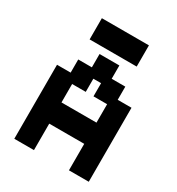

<svg xmlns="http://www.w3.org/2000/svg" viewBox="-194 -941 991 1074"><g transform="rotate(30 301.5 -403.5)"><path d="M61 11V-467H149V-552H237V-638H365V-552H453V-467H542V11H414V-160H188V11ZM188 -297H414V-416H326V-501H276V-416H188ZM148 -681V-818H452V-681Z"/></g></svg>

Font: Pixelify Sans
Style: Bold
Weight: 700
Designer: Stefie Justprince
Foundry: Typecalism Foundryline
Version: Version 1.000